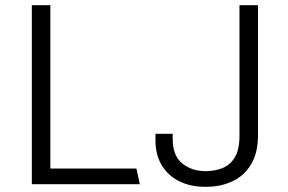

<svg xmlns="http://www.w3.org/2000/svg" viewBox="-20 -706 1104 736"><path d="M102 0V-686H173V-60H503L516 0ZM765 10Q711 10 668.5 -10.5Q626 -31 601 -71Q576 -111 576 -168V-193H642V-174Q642 -109 678.5 -79.5Q715 -50 768 -50Q804 -50 833.5 -62Q863 -74 880.5 -103.5Q898 -133 898 -186V-686H969V-188Q969 -120 942.5 -76Q916 -32 871 -11Q826 10 772 10Z"/></svg>

Font: Chivo ExtraLight
Style: Regular
Weight: 250
Designer: Hector Gatti
Foundry: Omnibus-Type
Version: Version 2.002